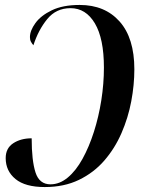

<svg xmlns="http://www.w3.org/2000/svg" viewBox="-20 -744 578 776"><path d="M302 -724Q404 -724 463.5 -657Q523 -590 523 -464Q523 -401 510.5 -334.5Q498 -268 471 -206Q444 -144 401.5 -95Q359 -46 299 -17Q239 12 161 12Q82 12 42.5 -20.5Q3 -53 3 -105Q3 -145 33.5 -165Q64 -185 108 -185Q108 -95 123.5 -47Q139 1 184 1Q221 1 254 -26.5Q287 -54 313.5 -102Q340 -150 359.5 -211Q379 -272 389.5 -339Q400 -406 400 -471Q400 -588 363.5 -649.5Q327 -711 265 -711Q207 -711 171 -667Q135 -623 115 -561Q109 -568 105 -575.5Q101 -583 101 -594Q101 -620 123 -650.5Q145 -681 189.5 -702.5Q234 -724 302 -724Z"/></svg>

Font: Noto Serif Display ExtraCondensed SemiBold
Style: Italic
Weight: 600
Width: 2
Italic angle: -12°
Designer: Monotype Design Team
Foundry: Monotype Imaging Inc.
Version: Version 2.009